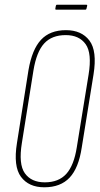

<svg xmlns="http://www.w3.org/2000/svg" viewBox="-20 -789 425 815"><path d="M168 6Q102 6 69 -38.5Q36 -83 52 -182L101 -492Q116 -579 154 -620Q192 -661 260 -661Q326 -661 359.5 -617Q393 -573 377 -473L327 -163Q314 -76 275.5 -35Q237 6 168 6ZM170 -15Q229 -15 261.5 -51Q294 -87 306 -164L356 -472Q371 -563 343.5 -601.5Q316 -640 259 -640Q200 -640 167.5 -604.5Q135 -569 122 -490L73 -183Q58 -92 85.5 -53.5Q113 -15 170 -15ZM218 -748Q214 -748 215 -753L217 -764Q218 -769 222 -769H346Q351 -769 350 -764L347 -752Q346 -748 343 -748Z"/></svg>

Font: Sofia Sans Extra Condensed Thin
Style: Italic
Weight: 250
Italic angle: -9°
Version: Version 4.100